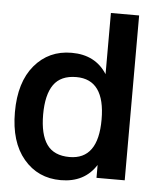

<svg xmlns="http://www.w3.org/2000/svg" viewBox="-53 -777 711 847"><g transform="rotate(5 302.0 -353.0)"><path d="M403.8 -257.8Q403.8 -435.1 276.9 -435.1Q208 -435.1 176.5 -390.4Q145 -345.7 145 -257.8Q145 -169.9 176.5 -125.5Q208 -81.1 276.9 -81.1Q403.8 -81.1 403.8 -257.8ZM528.8 0H403.8V-57.1Q352.5 23.9 247.1 23.9Q146 23.9 83 -50.8Q20 -125.5 20 -257.8Q20 -390.6 83 -465.3Q146 -540 247.1 -540Q352.5 -540 403.8 -459V-730H528.8Z"/></g></svg>

Font: Miedinger*
Style: Bold
Weight: 700
Version: Version 001.000